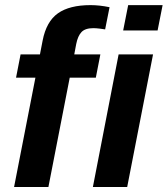

<svg xmlns="http://www.w3.org/2000/svg" viewBox="-20 -745 668 765"><path d="M257.8 -435.5 172.9 0H36.1L121.1 -435.5H43.9L62 -528.3H139.2L149.9 -583.5Q164.6 -659.2 210.7 -691.9Q256.8 -724.6 340.8 -724.6Q376.5 -724.6 416.5 -716.3L398.9 -627.9Q393.6 -628.9 377.9 -630.9Q362.3 -632.8 352.1 -632.8Q319.3 -632.8 304.7 -617.2Q290 -601.6 283.7 -569.8L275.9 -528.3H379.9L361.8 -435.5ZM470.7 -623.5 490.7 -724.6H627.9L607.9 -623.5ZM350.1 0 452.6 -528.3H589.8L486.8 0Z"/></svg>

Font: Liberation Sans
Style: Bold Italic
Weight: 700
Italic angle: -12°
Designer: Steve Matteson
Foundry: Ascender Corporation
Version: Version 2.1.5